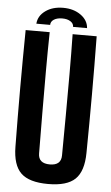

<svg xmlns="http://www.w3.org/2000/svg" viewBox="-62 -976 595 1026"><g transform="rotate(5 235.5 -463.5)"><path d="M236 9Q134 9 90 -33.5Q46 -76 45 -174Q41 -487 45 -800H174Q172 -696 172 -585.5Q172 -475 172.5 -364.5Q173 -254 174 -150Q174 -96 236 -96Q297 -96 297 -150Q298 -254 298.5 -364.5Q299 -475 299 -585.5Q299 -696 297 -800H426Q430 -487 426 -174Q425 -76 381 -33.5Q337 9 236 9ZM99 -839Q102 -881 140 -908.5Q178 -936 235 -936Q291 -936 329.5 -908.5Q368 -881 371 -839H296Q296 -857 279 -868Q262 -879 235 -879Q207 -879 190 -868Q173 -857 173 -839Z"/></g></svg>

Font: Big Shoulders Display ExtraBold
Style: Regular
Weight: 800
Designer: Patric King
Foundry: XO Type Co
Version: Version 1.000; ttfautohint (v1.8.2)